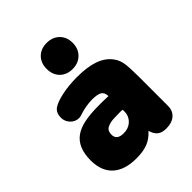

<svg xmlns="http://www.w3.org/2000/svg" viewBox="-180 -707 817 817"><g transform="rotate(-45 229.0 -298.0)"><path d="M266 -261Q242 -262 231.5 -262Q221 -262 217 -262Q213 -262 208 -262Q159 -262 124 -255Q89 -248 66 -232Q19 -199 19 -121Q19 -57 56 -23Q93 11 163 11Q205 11 232.5 0Q260 -11 282 -36Q289 -11 303.5 0Q318 11 343 11Q377 11 396.5 -6Q416 -23 416 -52V-225Q416 -283 412 -308.5Q408 -334 394 -353Q372 -384 331.5 -398.5Q291 -413 228 -413Q179 -413 137 -404Q95 -395 76 -381Q58 -367 58 -339Q58 -316 74 -299.5Q90 -283 112 -283Q120 -283 131 -287Q148 -293 169 -296.5Q190 -300 206 -300Q238 -300 251.5 -292Q265 -284 266 -264ZM268 -177V-165Q268 -148 259 -133.5Q250 -119 235 -111Q220 -103 200 -103Q159 -103 159 -136Q159 -159 175 -167.5Q191 -176 212.5 -177Q234 -178 250 -178Q254 -178 257.5 -178Q261 -178 268 -177ZM240 -607Q205 -607 183.5 -585.5Q162 -564 162 -529Q162 -493 183.5 -471.5Q205 -450 240 -450Q275 -450 297 -472Q319 -494 319 -529Q319 -564 297 -585.5Q275 -607 240 -607Z"/></g></svg>

Font: Beiruti Black
Style: Regular
Weight: 900
Designer: Arlette Boutros
Foundry: Boutros
Version: Version 1.41